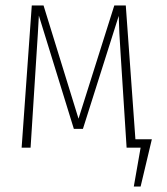

<svg xmlns="http://www.w3.org/2000/svg" viewBox="-20 -540 612 702"><path d="M475.1 -30.8H535.2L494.1 142.1H469.2L494.1 0H442.9L420.9 -344.2Q415.5 -422.4 414.1 -481.9L283.2 -68.8H250L122.1 -482.9Q118.7 -417.5 113.8 -345.2L91.8 0H59.1L96.2 -520H139.2L267.1 -106L397.9 -520H439.9Z"/></svg>

Font: Fira Sans Compressed UltraLight
Style: Regular
Weight: 200
Width: 1
Designer: Carrois Corporate & Edenspiekermann AG
Foundry: Carrois Corporate GbR & Edenspiekermann AG
Version: Version 4.203;PS 004.203;hotconv 1.0.88;makeotf.lib2.5.64775